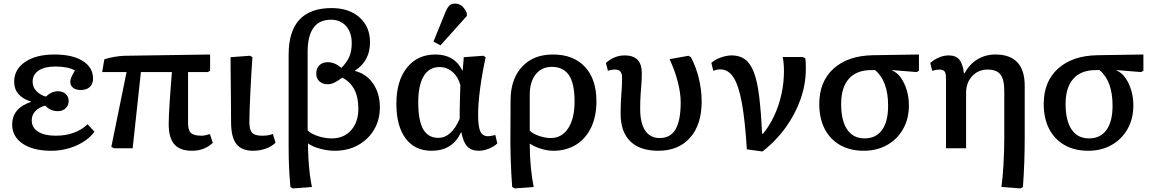

<svg xmlns="http://www.w3.org/2000/svg" viewBox="-20 -827 6438 1071"><path d="M266 14Q165 14 106.5 -25.5Q48 -65 48 -132Q48 -224 154 -259V-260Q59 -290 59 -371Q59 -440 120 -481.5Q181 -523 284 -523Q384 -523 441.5 -487Q499 -451 499 -389Q499 -359 481 -342Q463 -325 431 -325Q403 -325 387.5 -337.5Q372 -350 372 -371Q372 -392 398 -434Q359 -456 288 -456Q229 -456 195.5 -433.5Q162 -411 162 -371Q162 -342 182 -320Q202 -298 236 -288Q268 -318 303 -318Q330 -318 346.5 -303Q363 -288 363 -264Q363 -239 346 -223Q329 -207 303 -207Q261 -207 232 -238Q196 -228 176.5 -206.5Q157 -185 157 -156Q157 -115 192.5 -92.5Q228 -70 291 -70Q401 -70 469 -134L507 -92Q471 -44 405.5 -15Q340 14 266 14Z M1051 14Q984 14 952.5 -22Q921 -58 921 -134Q921 -154 922.5 -189Q924 -224 927 -266Q930 -308 933 -350Q936 -392 939 -425H766L720 0H616L601 -8L686 -425H550L562 -496Q577 -501 599 -506Q621 -511 643.5 -513.5Q666 -516 682 -516L1152 -523V-432L1139 -425H1029Q1029 -357 1029 -283.5Q1029 -210 1029 -140Q1029 -100 1045.5 -85Q1062 -70 1104 -70Q1122 -70 1151 -79L1167 -30Q1120 14 1051 14Z M1391 14Q1328 14 1298.5 -24Q1269 -62 1269 -145Q1269 -178 1268.5 -228Q1268 -278 1267.5 -332.5Q1267 -387 1266.5 -434Q1266 -481 1266 -508L1375 -516L1388 -508Q1385 -467 1382 -415Q1379 -363 1376.5 -311Q1374 -259 1372.5 -216Q1371 -173 1371 -149Q1371 -103 1386 -86.5Q1401 -70 1442 -70Q1481 -70 1502 -80L1517 -31Q1496 -10 1462.5 2Q1429 14 1391 14Z M1614 224 1600 216Q1595 162 1592.5 109Q1590 56 1590 -11V-522Q1590 -782 1830 -782Q1927 -782 1985.5 -730Q2044 -678 2044 -591Q2044 -487 1960 -433V-431Q2023 -416 2061 -361Q2099 -306 2099 -229Q2099 -158 2066.5 -103.5Q2034 -49 1977.5 -17.5Q1921 14 1847 14Q1809 14 1767 3Q1725 -8 1700 -26H1698Q1698 13 1700.5 57Q1703 101 1708 142.5Q1713 184 1720 216ZM1831 -55Q1898 -55 1938.5 -100.5Q1979 -146 1979 -221Q1979 -348 1889 -394Q1861 -373 1843 -365Q1825 -357 1808 -357Q1779 -357 1761.5 -373.5Q1744 -390 1744 -416Q1744 -446 1761.5 -463Q1779 -480 1808 -480Q1849 -480 1884 -448Q1915 -479 1928.5 -510.5Q1942 -542 1942 -586Q1942 -646 1910.5 -681.5Q1879 -717 1826 -717Q1696 -717 1696 -536V-100Q1714 -81 1753 -68Q1792 -55 1831 -55Z M2387 14Q2294 14 2242.5 -55Q2191 -124 2191 -248Q2191 -375 2249.5 -449Q2308 -523 2409 -523Q2515 -523 2559 -434H2561L2567 -508L2676 -516L2689 -508Q2669 -415 2658 -332Q2647 -249 2647 -187Q2647 -120 2659.5 -93.5Q2672 -67 2703 -67Q2714 -67 2743 -74L2754 -27Q2735 -9 2706.5 2.5Q2678 14 2651 14Q2610 14 2587 -9.5Q2564 -33 2554 -88H2551Q2504 14 2387 14ZM2425 -58Q2498 -58 2544 -164Q2544 -186 2544.5 -220.5Q2545 -255 2546 -290.5Q2547 -326 2548 -352Q2536 -398 2504.5 -425.5Q2473 -453 2432 -453Q2374 -453 2343.5 -402.5Q2313 -352 2313 -256Q2313 -155 2340.5 -106.5Q2368 -58 2425 -58ZM2437 -574 2398 -595 2465 -760Q2476 -786 2487.5 -796.5Q2499 -807 2519 -807Q2561 -807 2584 -754V-738Z M2851 224 2837 216Q2834 182 2832 138.5Q2830 95 2828.5 51Q2827 7 2827 -27L2828 -267Q2828 -385 2891.5 -454Q2955 -523 3064 -523Q3179 -523 3243 -454Q3307 -385 3307 -262Q3307 -178 3277.5 -116Q3248 -54 3193.5 -20Q3139 14 3066 14Q3035 14 2998.5 3Q2962 -8 2937 -25H2935Q2935 42 2941 105Q2947 168 2957 216ZM3052 -57Q3114 -57 3149.5 -111.5Q3185 -166 3185 -261Q3185 -360 3154 -407Q3123 -454 3058 -454Q3001 -454 2968 -412Q2935 -370 2935 -297V-98Q2952 -81 2986.5 -69Q3021 -57 3052 -57Z M3652 14Q3550 14 3496 -38.5Q3442 -91 3442 -192Q3442 -240 3444 -272Q3446 -304 3448 -331.5Q3450 -359 3450 -394Q3450 -439 3412 -439Q3390 -439 3371 -432L3360 -476Q3407 -518 3465 -518Q3560 -518 3560 -420Q3560 -381 3557.5 -352.5Q3555 -324 3553 -293.5Q3551 -263 3551 -220Q3551 -140 3579 -98.5Q3607 -57 3660 -57Q3720 -57 3748.5 -106Q3777 -155 3777 -256Q3777 -308 3760.5 -371.5Q3744 -435 3715 -497L3821 -516L3834 -508Q3863 -453 3878.5 -388.5Q3894 -324 3894 -261Q3894 -132 3829.5 -59Q3765 14 3652 14Z M4233 18 4146 6Q4136 -156 4118 -254Q4100 -352 4071 -396Q4042 -440 3998 -440Q3979 -440 3959 -432L3948 -476Q3966 -494 3999.5 -506Q4033 -518 4062 -518Q4105 -518 4135 -496.5Q4165 -475 4184.5 -425.5Q4204 -376 4214.5 -291.5Q4225 -207 4231 -81H4236Q4272 -124 4298.5 -181Q4325 -238 4339 -301.5Q4353 -365 4353 -429Q4353 -474 4346 -509H4457L4472 -502Q4474 -492 4474.5 -480.5Q4475 -469 4475 -442Q4475 -357 4445.5 -273.5Q4416 -190 4362 -115Q4308 -40 4233 18Z M4798 14Q4722 14 4666 -18Q4610 -50 4580 -108.5Q4550 -167 4550 -247Q4550 -372 4629.5 -444Q4709 -516 4848 -519L5106 -523V-432L5093 -425L4956 -436V-434Q4984 -423 5005 -393.5Q5026 -364 5038 -324Q5050 -284 5050 -239Q5050 -165 5018 -108Q4986 -51 4929 -18.5Q4872 14 4798 14ZM4803 -55Q4866 -55 4900 -102Q4934 -149 4934 -237Q4934 -376 4861 -436H4840Q4758 -436 4715 -387.5Q4672 -339 4672 -247Q4672 -154 4705.5 -104.5Q4739 -55 4803 -55Z M5673 224 5566 216Q5573 168 5577.5 93Q5582 18 5582 -65V-319Q5582 -384 5560.5 -411.5Q5539 -439 5489 -439Q5437 -439 5403 -402.5Q5369 -366 5369 -309V0H5257V-391Q5257 -418 5249 -428.5Q5241 -439 5221 -439Q5202 -439 5180 -432L5169 -476Q5191 -495 5218 -506.5Q5245 -518 5272 -518Q5311 -518 5331 -494.5Q5351 -471 5357 -418H5360Q5388 -469 5432.5 -496Q5477 -523 5532 -523Q5696 -523 5696 -348V-68Q5696 11 5693.5 80Q5691 149 5686 216Z M6050 14Q5974 14 5918 -18Q5862 -50 5832 -108.5Q5802 -167 5802 -247Q5802 -372 5881.5 -444Q5961 -516 6100 -519L6358 -523V-432L6345 -425L6208 -436V-434Q6236 -423 6257 -393.5Q6278 -364 6290 -324Q6302 -284 6302 -239Q6302 -165 6270 -108Q6238 -51 6181 -18.5Q6124 14 6050 14ZM6055 -55Q6118 -55 6152 -102Q6186 -149 6186 -237Q6186 -376 6113 -436H6092Q6010 -436 5967 -387.5Q5924 -339 5924 -247Q5924 -154 5957.5 -104.5Q5991 -55 6055 -55Z"/></svg>

Font: Literata Medium
Style: Regular
Weight: 500
Designer: Latin by Veronika Burian and Jose Scaglione. Greek by Irene Vlachou. Cyrillic by Vera Evstafieva.
Foundry: TypeTogether
Version: Version 3.103; ttfautohint (v1.8.4.7-5d5b);gftools[0.9.29]